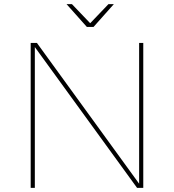

<svg xmlns="http://www.w3.org/2000/svg" viewBox="-20 -906 839 926"><path d="M431 -776H399L301 -886H327L415 -794L503 -886H529ZM651 -699H671V0H641L148 -679V0H128V-699H158L651 -20Z"/></svg>

Font: Montserrat arm Thin
Style: Regular
Weight: 250
Designer: Julieta Ulanovsky
Foundry: Julieta Ulanovsky
Version: Version 6.000;PS 006.000;hotconv 1.0.88;makeotf.lib2.5.64775